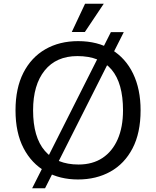

<svg xmlns="http://www.w3.org/2000/svg" viewBox="-20 -940 835 1027"><path d="M397 20Q300 20 224.5 -22.5Q149 -65 106 -147.5Q63 -230 63 -350Q63 -468 105 -550.5Q147 -633 222.5 -676.5Q298 -720 398 -720Q502 -720 577 -674.5Q652 -629 692 -546Q732 -463 732 -350Q732 -229 689 -146.5Q646 -64 570.5 -22Q495 20 397 20ZM152 67 573 -768H642L221 67ZM400 -60Q475 -60 528 -95Q581 -130 609.5 -195Q638 -260 638 -350Q638 -495 577 -567.5Q516 -640 394 -640Q281 -640 219 -563Q157 -486 157 -350Q157 -206 220 -133Q283 -60 400 -60ZM435 -920H535L434 -769H364Z"/></svg>

Font: Moderustic
Style: Regular
Weight: 400
Designer: Tural Alisoy
Foundry: TAFT Foundry
Version: Version 2.120